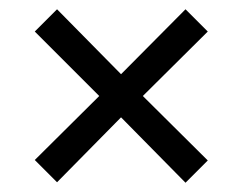

<svg xmlns="http://www.w3.org/2000/svg" viewBox="-20 -529 524 414"><path d="M241 -276 380 -135 428 -183 288 -322 428 -461 380 -509 241 -369 103 -509 55 -461 194 -322 55 -184 103 -136Z"/></svg>

Font: Noto Sans Bengali Condensed
Style: Regular
Weight: 400
Width: 3
Designer: Jelle Bosma - Monotype Design Team
Foundry: Monotype Imaging Inc.
Version: Version 2.003